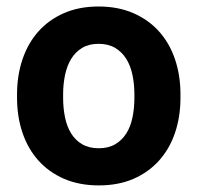

<svg xmlns="http://www.w3.org/2000/svg" viewBox="-20 -558 605 588"><path d="M32.2 -269Q32.2 -326.7 48.8 -376Q65.4 -425.3 97.2 -461.2Q128.9 -497.1 175.5 -517.6Q222.2 -538.1 281.7 -538.1Q341.8 -538.1 388.7 -517.6Q435.5 -497.1 467.5 -461.2Q499.5 -425.3 516.1 -376Q532.7 -326.7 532.7 -269V-258.8Q532.7 -200.7 516.1 -151.6Q499.5 -102.5 467.5 -66.7Q435.5 -30.8 389.2 -10.5Q342.8 9.8 282.7 9.8Q222.7 9.8 176 -10.5Q129.4 -30.8 97.4 -66.7Q65.4 -102.5 48.8 -151.6Q32.2 -200.7 32.2 -258.8ZM173.3 -258.8Q173.3 -226.6 179.2 -198.2Q185.1 -169.9 198 -149.2Q210.9 -128.4 231.7 -116.2Q252.4 -104 282.7 -104Q312 -104 332.8 -116.2Q353.5 -128.4 366.7 -149.2Q379.9 -169.9 385.7 -198.2Q391.6 -226.6 391.6 -258.8V-269Q391.6 -300.3 385.7 -328.4Q379.9 -356.4 366.7 -377.7Q353.5 -398.9 332.5 -411.4Q311.5 -423.8 281.7 -423.8Q252.4 -423.8 231.7 -411.4Q210.9 -398.9 198 -377.7Q185.1 -356.4 179.2 -328.4Q173.3 -300.3 173.3 -269Z"/></svg>

Font: Millunium
Style: Bold
Weight: 700
Designer: kolcsarzsolt
Foundry: Kolcsar Szilard Zsolt
Version: Version 2.000980; 2016